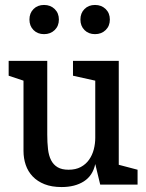

<svg xmlns="http://www.w3.org/2000/svg" viewBox="-20 -746 589 776"><path d="M229 10Q189 10 160 -1.5Q131 -13 112 -33Q93 -53 84 -79.5Q75 -106 75 -136V-420L15 -440V-500H171V-202Q171 -170 174 -143.5Q177 -117 186.5 -98.5Q196 -80 213 -70Q230 -60 257 -60Q286 -60 306.5 -71Q327 -82 340 -100.5Q353 -119 359 -142Q365 -165 365 -189V-420L275 -440V-500H460V-80L536 -60V0H385L365 -83Q355 -36 319 -13Q283 10 229 10ZM158 -608Q132 -608 115.5 -624.5Q99 -641 99 -667Q99 -693 115.5 -709.5Q132 -726 158 -726Q184 -726 201 -709.5Q218 -693 218 -667Q218 -641 201 -624.5Q184 -608 158 -608ZM364 -608Q338 -608 321.5 -624.5Q305 -641 305 -667Q305 -693 321.5 -709.5Q338 -726 364 -726Q390 -726 407 -709.5Q424 -693 424 -667Q424 -641 407 -624.5Q390 -608 364 -608Z"/></svg>

Font: Hermeneus One
Style: Regular
Weight: 400
Designer: Rodrigo Fuenzalida, Pablo Impallari
Foundry: Pablo Impallari, Rodrigo Fuenzalida
Version: Version 1.002; ttfautohint (v0.93) -l 8 -r 50 -G 200 -x 14 -